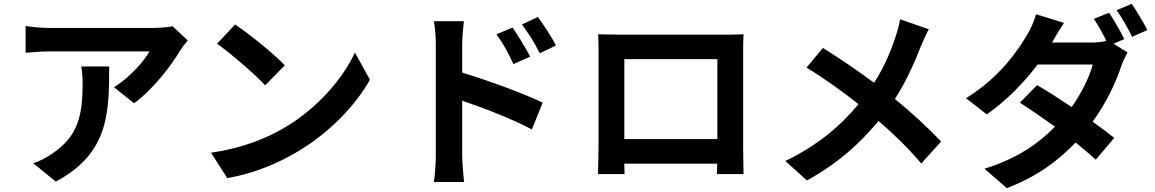

<svg xmlns="http://www.w3.org/2000/svg" viewBox="-20 -887 6000 997"><path d="M955 -677 876 -751C857 -745 802 -742 774 -742H235C193 -742 151 -746 113 -752V-613C160 -617 193 -620 235 -620H756C730 -571 652 -483 572 -434L676 -351C774 -421 869 -547 916 -625C925 -640 944 -664 955 -677ZM547 -542H402C407 -510 409 -483 409 -452C409 -288 385 -182 258 -94C221 -67 185 -50 153 -39L270 56C542 -90 547 -294 547 -542Z M1201 -760 1107 -660C1180 -609 1305 -500 1357 -444L1459 -548C1401 -609 1271 -713 1201 -760ZM1076 -94 1160 38C1301 14 1430 -42 1531 -103C1692 -200 1825 -338 1901 -473L1823 -614C1760 -479 1630 -326 1459 -225C1362 -167 1232 -116 1076 -94Z M2642 -744 2558 -709C2595 -657 2617 -617 2646 -554L2733 -593C2710 -638 2670 -702 2642 -744ZM2773 -799 2690 -760C2727 -710 2751 -673 2783 -610L2867 -651C2844 -696 2802 -759 2773 -799ZM2243 -81C2243 -42 2239 19 2233 58H2390C2385 17 2380 -53 2380 -81V-364C2488 -328 2638 -270 2742 -215L2798 -354C2706 -399 2513 -470 2380 -510V-656C2380 -698 2385 -742 2389 -777H2233C2240 -741 2243 -692 2243 -656Z M3086 -709C3088 -681 3088 -640 3088 -612V-123C3088 -75 3085 12 3085 17H3223C3223 14 3223 -9 3222 -37H3704C3704 -8 3703 15 3703 17H3841C3841 13 3839 -83 3839 -122V-612C3839 -642 3839 -679 3841 -709C3805 -707 3767 -707 3742 -707H3192C3165 -707 3127 -708 3086 -709ZM3222 -580H3705V-165H3222Z M4803 -735 4654 -787C4650 -761 4639 -721 4630 -695C4604 -616 4570 -537 4519 -457C4438 -517 4333 -589 4253 -638L4168 -536C4270 -474 4366 -403 4438 -346C4339 -227 4221 -130 4058 -51L4170 50C4339 -42 4454 -153 4542 -259C4622 -190 4694 -120 4764 -38L4867 -152C4799 -224 4715 -301 4627 -373C4686 -465 4731 -566 4761 -645C4771 -668 4790 -712 4803 -735Z M5739 -821 5660 -789C5682 -757 5706 -713 5725 -675C5703 -669 5674 -666 5647 -666H5443C5455 -688 5481 -733 5505 -768L5360 -813C5351 -779 5330 -733 5315 -709C5264 -622 5171 -485 4996 -377L5104 -293C5205 -363 5298 -459 5368 -552H5654C5639 -490 5596 -404 5545 -331C5481 -374 5418 -415 5365 -445L5276 -354C5327 -321 5393 -276 5458 -229C5376 -145 5265 -64 5092 -11L5208 90C5364 31 5477 -54 5565 -147C5606 -114 5643 -83 5670 -58L5766 -171C5736 -195 5697 -224 5654 -255C5726 -355 5776 -462 5802 -543C5811 -568 5824 -595 5835 -615L5762 -660L5818 -684C5800 -721 5764 -785 5739 -821ZM5857 -867 5778 -834C5806 -796 5838 -738 5859 -696L5938 -731C5920 -766 5883 -829 5857 -867Z"/></svg>

Font: Source Han Sans JP
Style: Bold
Weight: 700
Designer: Ryoko NISHIZUKA 西塚涼子 (kana, bopomofo & ideographs); Paul D. Hunt (Latin, Greek & Cyrillic); Sandoll Communications 산돌커뮤니
Foundry: Adobe
Version: Version 2.002;hotconv 1.0.116;makeotfexe 2.5.65601